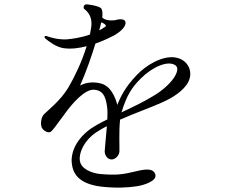

<svg xmlns="http://www.w3.org/2000/svg" viewBox="-20 -829 1040 873"><path d="M775 -568C715 -576 643 -531 603 -489C546 -430 528 -387 513 -352C513 -352 497 -434 440 -449C411 -457 376 -457 344 -440C373 -505 396 -573 414 -631C452 -644 483 -660 497 -667C528 -684 556 -710 550 -730C546 -747 512 -741 503 -737C480 -734 456 -738 445 -749C447 -766 446 -781 441 -790C432 -802 382 -809 376 -809C371 -809 363 -809 361 -800C359 -791 360 -791 365 -787C395 -763 398 -732 395 -707C393 -695 391 -684 389 -672C347 -657 306 -652 283 -650C242 -648 207 -660 201 -662C196 -664 186 -668 183 -663C181 -661 183 -657 186 -654C203 -640 235 -615 269 -610C303 -605 340 -610 374 -619C353 -550 320 -481 292 -433C255 -370 193 -324 178 -307C167 -294 163 -265 170 -249C177 -234 200 -222 211 -230C222 -238 244 -271 254 -284C262 -294 269 -304 277 -315C309 -359 366 -425 409 -421C444 -418 460 -397 467 -343C469 -329 469 -309 468 -286C437 -271 410 -256 390 -242C314 -186 303 -121 306 -91C310 -46 330 7 444 20C509 27 563 24 601 18C632 14 697 -6 686 -37C678 -59 656 -64 602 -51C540 -36 512 -31 433 -38C400 -42 348 -59 343 -99C338 -136 364 -190 414 -225C429 -235 447 -246 466 -255C462 -204 456 -151 456 -140C457 -120 470 -105 486 -104C502 -103 521 -119 523 -140C524 -156 520 -230 526 -285C592 -314 662 -339 700 -356C746 -375 798 -402 828 -443C865 -493 840 -559 775 -568ZM440 -727C444 -726 448 -725 452 -722C459 -718 461 -714 462 -710C452 -703 442 -696 431 -691C435 -704 438 -716 440 -727ZM676 -392C630 -364 579 -340 532 -318C532 -318 533 -319 533 -320C557 -397 579 -431 621 -473C673 -525 746 -557 779 -531C804 -510 761 -442 676 -392Z"/></svg>

Font: Shippori Mincho
Style: Regular
Weight: 400
Designer: Bonji Tadano  Ryoko NISHIZUKA  (kana & ideographs); Frank Grießhammer (Latin, Greek & Cyrillic); Wenlong ZHANG  (bopomof
Foundry: Adobe Systems Incorporated
Version: Version 1.003;PS 1.001;hotconv 16.6.54;makeotf.lib2.5.65590